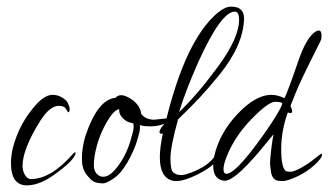

<svg xmlns="http://www.w3.org/2000/svg" viewBox="-20 -541 991 579"><path d="M61 18Q13 18 13 -50Q13 -71 19 -96Q39 -172 92 -229Q117 -255 138.5 -255Q160 -255 178 -239Q183 -235 187.5 -223.5Q192 -212 189 -205Q186 -198 180 -211Q174 -222 158 -222Q130 -222 101 -176Q48 -91 48 -41Q48 -25 55.5 -13Q63 -1 73 -1Q134 -1 201 -78Q208 -85 208 -79Q208 -73 196.5 -59Q185 -45 154 -22Q103 18 61 18Z M445 -180 492 -185Q495 -185 495 -183Q495 -181 492 -178L484 -171Q460 -160 435 -160Q410 -160 402 -164Q402 -162 402 -153Q402 -144 392.5 -114Q383 -84 364 -51Q345 -18 323 -3Q301 12 290.5 12Q280 12 268.5 9Q257 6 243 -12Q227 -30 227 -62.5Q227 -95 237 -129Q274 -241 328 -246Q335 -254 345.5 -254Q356 -254 373 -244Q403 -225 406 -197Q420 -180 445 -180ZM281 -10Q286 -8 292 -8Q316 -8 346 -55Q363 -82 373 -115Q383 -148 383 -157Q383 -166 382 -169Q363 -172 352 -183Q341 -194 340 -203L339 -212Q322 -208 302 -173Q282 -138 272.5 -103Q263 -68 263 -43.5Q263 -19 281 -10Z M517 -181Q494 -99 494 -63Q494 -27 503.5 -20Q513 -13 527 -13Q541 -13 574 -28Q607 -43 625 -66Q643 -89 642 -77Q641 -67 636 -59Q618 -36 577 -15.5Q536 5 512 5Q506 5 501 4Q462 -5 462 -67Q462 -96 471 -138Q461 -136 461 -143Q461 -152 479 -171Q539 -421 637 -503Q659 -521 677 -521Q716 -521 716 -485Q714 -405 642 -316Q605 -271 582.5 -247Q560 -223 517 -181ZM701 -481Q701 -506 688 -506Q647 -506 578 -354Q538 -263 520 -203Q575 -255 638 -341Q701 -427 701 -481Z M848 -202Q828 -147 828 -91.5Q828 -36 842 -25Q847 -23 856.5 -23Q866 -23 888 -35Q910 -47 929.5 -63Q949 -79 950 -77.5Q951 -76 951 -74Q951 -64 928 -43Q905 -22 875.5 -8.5Q846 5 832.5 5Q819 5 813 2.5Q807 0 803 -6Q799 -12 797.5 -20.5Q796 -29 795 -39.5Q794 -50 795 -61Q796 -72 797 -82.5Q798 -93 799.5 -103Q801 -113 802 -120Q803 -127 805 -136L793 -122Q693 4 658 4Q656 4 655 4Q623 -1 623 -40Q623 -53 626 -70Q642 -140 696.5 -197.5Q751 -255 798 -255Q817 -255 838 -245Q852 -276 878.5 -354Q905 -432 934 -447Q938 -449 941 -449Q952 -449 949 -424Q949 -421 934 -392Q885 -295 871.5 -260.5Q858 -226 856 -222Q867 -198 854 -200ZM664 -70Q654 -45 654 -31Q654 -17 663 -17Q688 -17 756 -109Q790 -155 810.5 -188.5Q831 -222 831 -228Q831 -234 810 -234Q789 -234 738.5 -182Q688 -130 664 -70Z"/></svg>

Font: Lovers Quarrel
Style: Regular
Weight: 400
Designer: Robert E. Leuschke
Foundry: Robert E. Leuschke
Version: Version 1.001